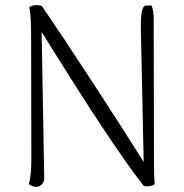

<svg xmlns="http://www.w3.org/2000/svg" viewBox="-20 -717 717 747"><path d="M92 -1Q102 -31 102 -103L101 -580Q101 -657 94 -689Q103 -697 123 -697Q139 -697 144 -692Q220 -581 344 -391Q468 -201 539 -87L528 -605Q527 -637 530 -660.5Q533 -684 541 -693Q548 -696 559 -696Q566 -696 570 -695Q578 -673 578 -644L579 -102Q579 -24 582 -1Q578 3 570 5.5Q562 8 553 8Q543 8 539 6Q416 -150 142 -593L152 -28Q153 -11 143.5 -0.5Q134 10 121 10Q105 10 92 -1Z"/></svg>

Font: Arima Madurai Light
Style: Regular
Weight: 300
Designer: Joana Correia and Natanael Gama
Foundry: NDISCOVER
Version: Version 1.020